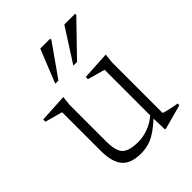

<svg xmlns="http://www.w3.org/2000/svg" viewBox="-194 -778 897 897"><g transform="rotate(-45 254.0 -330.0)"><path d="M137.5 -144.5Q137.5 -82.5 160 -60Q182.5 -37.5 244.5 -37.5Q272 -37.5 305.2 -48.8Q338.5 -60 369 -86.5V-387.5L283 -411.5V-426L423 -434L418 -387.5V-53.5Q424 -50.5 439.5 -46.8Q455 -43 471.8 -39.5Q488.5 -36 499 -35V-23.5L378 9.5H371.5L369.5 -64.5Q318.5 -18.5 284.5 -4.2Q250.5 10 213.5 10Q146.5 10 117.5 -24.5Q88.5 -59 88.5 -132.5V-387.5L2 -411.5V-426L142.5 -434L137.5 -387.5ZM279.5 -504.5 385.5 -670H456.5V-662L304 -504.5ZM160 -504.5 226.5 -670H292V-662L181 -504.5Z"/></g></svg>

Font: Newsreader Text Light
Style: Regular
Weight: 300
Designer: Hugues Gentile
Foundry: Production Type
Version: Version 1.001